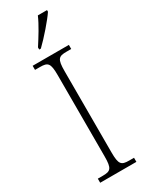

<svg xmlns="http://www.w3.org/2000/svg" viewBox="-239 -973 787 1015"><g transform="rotate(-30 154.0 -465.5)"><path d="M116 -784V-771H126C168 -811 233 -886 256 -921V-931H200C181 -886 145 -829 116 -784ZM43 0H264V-25H235C187 -25 175 -35 175 -109V-605C175 -679 187 -689 235 -689H264V-714H43V-689H73C121 -689 133 -679 133 -605V-109C133 -35 121 -25 73 -25H43Z"/></g></svg>

Font: Noto Serif Bengali SemiCondensed ExtraLight
Style: Regular
Weight: 200
Width: 4
Designer: Juan Bruce, Universal Thirst, Indian Type Foundry and the Monotype Design Team.
Foundry: Monotype Imaging Inc.
Version: Version 2.003